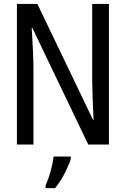

<svg xmlns="http://www.w3.org/2000/svg" viewBox="-20 -734 640 975"><path d="M533.2 0H428.2L145 -590.8H141.1Q149.9 -455.6 149.9 -387.2V0H65.9V-713.9H169.9L452.1 -126H455.1Q448.2 -273.9 448.2 -323.2V-713.9H533.2ZM211.4 208Q241.7 139.6 252.4 61H339.4V70.8Q339.4 81.5 315.9 131.3Q292.5 181.2 259.8 221.2H211.4Z"/></svg>

Font: WenQuanYi Micro Hei Mono
Style: Regular
Weight: 400
Foundry: Ascender Corporation
Version: Version 0.2.0-beta